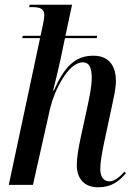

<svg xmlns="http://www.w3.org/2000/svg" viewBox="-20 -780 568 810"><path d="M393 10C454 10 484 -18 511 -49L505 -56C484 -32 462 -15 442 -15C416 -15 403 -35 403 -68C403 -97 411 -138 420 -182L450 -322C457 -357 469 -402 469 -439C469 -495 445 -545 374 -545C297 -545 252 -499 207 -398H204C211 -424 228 -496 235 -528L254 -619H388L390 -629H256L284 -760H105L103 -750H116C152 -750 167 -741 167 -716C167 -707 165 -694 161 -675L151 -629H76L74 -619H149L17 0H119L192 -325C209 -396 267 -517 329 -517C360 -517 367 -488 367 -451C367 -413 356 -364 349 -331L322 -207C311 -157 304 -115 304 -84C304 -27 335 10 393 10Z"/></svg>

Font: Noto Serif Display Condensed Medium
Style: Italic
Weight: 500
Width: 3
Italic angle: -12°
Designer: Monotype Design Team
Foundry: Monotype Imaging Inc.
Version: Version 2.009